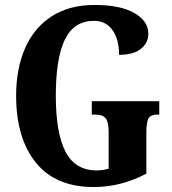

<svg xmlns="http://www.w3.org/2000/svg" viewBox="-20 -744 695 774"><path d="M45 -358Q45 -467 81 -549.5Q117 -632 188 -678Q259 -724 361 -724Q465 -724 521.5 -691.5Q578 -659 578 -608Q578 -571 548 -547Q518 -523 460 -523Q460 -585 433.5 -622.5Q407 -660 359 -660Q278 -660 241.5 -584.5Q205 -509 205 -358Q205 -208 244 -132.5Q283 -57 370 -57Q394 -57 418 -64V-212Q418 -252 406 -267Q394 -282 364 -282H350V-336H622V-282H614Q588 -282 579 -267Q570 -252 570 -208V-44Q468 10 358 10Q204 10 124.5 -88.5Q45 -187 45 -358Z"/></svg>

Font: Noto Serif CondExtraBold
Style: Regular
Weight: 800
Width: 3
Designer: Monotype Design Team
Foundry: Monotype Imaging Inc.
Version: Version 1.001